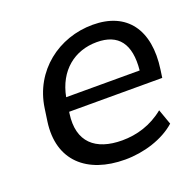

<svg xmlns="http://www.w3.org/2000/svg" viewBox="-103 -659 796 778"><g transform="rotate(-20 294.5 -269.5)"><path d="M310.5 9.8C391.6 9.8 476.6 -16.6 530.8 -64.9L507.3 -130.9C452.1 -85.9 388.7 -67.4 325.7 -67.4C211.4 -67.4 144.5 -124 161.6 -243.2L162.6 -250H564L568.8 -283.7C592.8 -450.2 518.6 -548.8 372.1 -548.8C226.1 -548.8 96.2 -451.7 74.2 -297.4L66.4 -243.2C43.5 -80.6 147 9.8 310.5 9.8ZM363.8 -477.1C456.5 -477.1 499.5 -421.9 488.3 -309.6H171.4C191.9 -417.5 267.6 -477.1 363.8 -477.1Z"/></g></svg>

Font: Winston
Style: Italic
Weight: 400
Italic angle: -8.13011°
Designer: Vernon Adams, Kim Jin-seong, David Berlow, Cristiano Sobral
Foundry: The Winston Project Authors
Version: Version 3.004